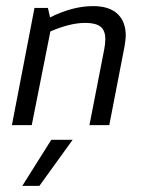

<svg xmlns="http://www.w3.org/2000/svg" viewBox="-20 -410 467 629"><path d="M19 0ZM325 -282Q325 -310 309.5 -322.5Q294 -335 259 -335Q210 -335 145 -307L84 0H19L93 -384H137L144 -353Q218 -390 285 -390Q338 -390 365 -364.5Q392 -339 392 -293Q392 -282 388 -258L338 0H273L321 -246Q325 -265 325 -282ZM109 199H53L148 48H218Z"/></svg>

Font: Cambay Devanagari
Style: Italic
Weight: 400
Italic angle: -11°
Designer: Pooja Saxena
Foundry: Pooja Saxena
Version: Version 1.018;PS 001.018;hotconv 1.0.70;makeotf.lib2.5.58329